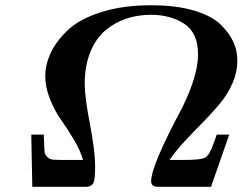

<svg xmlns="http://www.w3.org/2000/svg" viewBox="-20 -717 934 737"><path d="M100.1 -200.2H147.9Q147.9 -192.4 148.9 -176.8Q149.9 -146 150.9 -135Q151.9 -124 161.4 -114.5Q170.9 -105 185.5 -104Q200.2 -103 233.9 -103H298.8Q289.1 -138.2 263.4 -181.2Q237.8 -224.1 214.4 -257.1Q190.9 -290 172.4 -335.4Q153.8 -380.9 153.8 -425Q153.8 -469.2 174.8 -514.2Q195.8 -559.1 240.5 -601.6Q285.2 -644 368.2 -670.4Q451.2 -696.8 560.1 -696.8Q656.2 -696.8 725.1 -676.3Q793.9 -655.8 827.9 -621.8Q861.8 -587.9 876.5 -554.4Q891.1 -521 891.1 -484.9Q891.1 -440.9 872.6 -397.9Q854 -355 822.5 -317.4Q791 -279.8 758.1 -246.8Q725.1 -213.9 688.5 -174.3Q651.9 -134.8 630.9 -103H684.1Q752 -103 767.1 -111.8Q784.2 -120.6 800.8 -168.9Q801.8 -171.9 812 -200.2H859.9L790 0H585Q560.1 -1 560.1 -21Q560.1 -81.1 680.2 -305.2Q740.2 -428.2 740.2 -507.8Q740.2 -590.8 687.5 -625.5Q634.8 -660.2 559.1 -660.2Q509.3 -660.2 465.1 -645.5Q420.9 -630.9 384.5 -600.3Q348.1 -569.8 326.7 -517.3Q305.2 -464.8 305.2 -395Q305.2 -345.2 325.2 -240.7Q345.2 -136.2 345.2 -80.1Q345.2 -28.3 338.6 -14.6Q332 -1 312 0H104Z"/></svg>

Font: CMU Serif Extra
Style: BoldSlanted
Weight: 700
Italic angle: -9.46001°
Version: Version 0.7.0